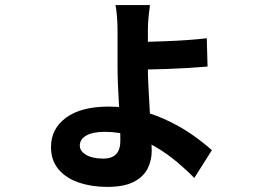

<svg xmlns="http://www.w3.org/2000/svg" viewBox="-20 -654 1040 753"><path d="M568 -634Q566 -620 563 -591.5Q560 -563 560 -537Q560 -520 560 -493Q560 -466 560 -436.5Q560 -407 560 -384Q560 -353 562.5 -308.5Q565 -264 567.5 -216.5Q570 -169 572.5 -127.5Q575 -86 575 -62Q575 -25 559 7Q543 39 505 59Q467 79 400 79Q340 79 289.5 62Q239 45 209.5 10Q180 -25 180 -77Q180 -149 239 -192.5Q298 -236 407 -236Q473 -236 533 -219.5Q593 -203 645 -177.5Q697 -152 739 -122Q781 -92 811 -65L742 44Q713 14 675 -18Q637 -50 592.5 -76.5Q548 -103 497.5 -120Q447 -137 392 -137Q344 -137 318.5 -122.5Q293 -108 293 -83Q293 -61 318 -46.5Q343 -32 385 -32Q419 -32 435.5 -49.5Q452 -67 452 -102Q452 -129 450.5 -166Q449 -203 446.5 -243.5Q444 -284 442.5 -323Q441 -362 441 -394Q441 -413 441 -439.5Q441 -466 441 -492Q441 -518 441 -535Q441 -564 438.5 -592Q436 -620 433 -634ZM506 -489Q523 -489 557 -490Q591 -491 632.5 -492.5Q674 -494 716 -497Q758 -500 791 -504L794 -393Q761 -390 719 -387.5Q677 -385 635 -383.5Q593 -382 559 -381.5Q525 -381 507 -381Z"/></svg>

Font: Noto Sans SC
Style: Bold
Weight: 700
Designer: Ryoko NISHIZUKA  (kana, bopomofo & ideographs); Paul D. Hunt (Latin, Greek & Cyrillic); Sandoll Communications , Soo-you
Foundry: Adobe
Version: Version 2.004-H2;hotconv 1.0.118;makeotfexe 2.5.65603